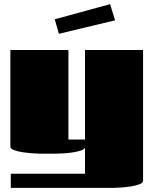

<svg xmlns="http://www.w3.org/2000/svg" viewBox="-20 -741 740 926"><path d="M30 -500H310V-68H390V-500H670V131Q670 141 652 148Q634 155 608.5 158.5Q583 162 560.5 163.5Q538 165 530 165H32V97H390V-28Q384 -19 365.5 -13.5Q347 -8 324.5 -5Q302 -2 281.5 -1Q261 0 252 0H170Q162 0 139.5 -1.5Q117 -3 91.5 -6.5Q66 -10 48 -17Q30 -24 30 -34ZM511 -721 535 -643 264 -578 244 -648Z"/></svg>

Font: Gajraj One
Style: Regular
Weight: 400
Designer: Saurabh Sharma
Foundry: Saurabh Sharma
Version: Version 1.000